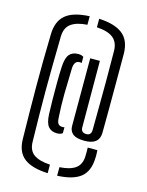

<svg xmlns="http://www.w3.org/2000/svg" viewBox="-123 -788 748 979"><g transform="rotate(15 251.0 -299.0)"><path d="M226.5 115.5Q142 112 101 80Q60 48 59 -20Q57.5 -97.5 56.8 -164.5Q56 -231.5 55.8 -295.5Q55.5 -359.5 56.2 -427Q57 -494.5 59 -573Q60.5 -641.5 100 -675.2Q139.5 -709 226.5 -713V-668Q171 -664.5 141.5 -643.2Q112 -622 111 -575Q109.5 -491.5 108.5 -421.2Q107.5 -351 107.5 -286.8Q107.5 -222.5 108.5 -157.2Q109.5 -92 111 -18Q112 26 140.2 46.5Q168.5 67 226.5 70.5ZM365 -92.5Q322.5 -92.5 304.2 -106.5Q286 -120.5 284.5 -145.5V-506.5H335.5L336.5 -156Q336.5 -128 365 -128Q390.5 -128 391 -156.5Q391.5 -215.5 392 -277.2Q392.5 -339 392.8 -411.5Q393 -484 392 -575Q391 -620 363.2 -642.2Q335.5 -664.5 276.5 -668V-713Q360.5 -709 401.8 -676Q443 -643 444 -573Q444 -481.5 444 -411.2Q444 -341 443.8 -280Q443.5 -219 443 -155.5Q442 -92.5 365 -92.5ZM219.5 -93Q189 -93 173.2 -112.2Q157.5 -131.5 155.5 -176.5Q154 -208 153.5 -253Q153 -298 153.2 -344.8Q153.5 -391.5 155.5 -428.5Q158 -474 173.8 -493Q189.5 -512 220.5 -512Q238 -512 248.5 -504.5V-472Q243.5 -473.5 238 -473.5Q209 -473.5 207.5 -432Q205 -359 204.2 -296.2Q203.5 -233.5 207.5 -173Q208.5 -150 215.5 -140.8Q222.5 -131.5 238 -131.5Q245 -131.5 248.5 -133V-101.5Q237 -93 219.5 -93ZM276.5 115.5V70.5Q332.5 67 360.5 46.5Q388.5 26 390 -17Q390.5 -28.5 390.5 -42.2Q390.5 -56 390 -63.5H441Q441 -60.5 441.8 -46Q442.5 -31.5 441.5 -19Q439 48.5 399.5 80.2Q360 112 276.5 115.5Z"/></g></svg>

Font: Big Shoulders Stencil Text Light
Style: Regular
Weight: 300
Designer: Patric King
Foundry: XO Type Co
Version: Version 1.000